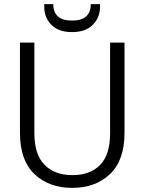

<svg xmlns="http://www.w3.org/2000/svg" viewBox="-20 -906 701 933"><path d="M147 -699V-259Q147 -155 196.5 -105Q246 -55 332 -55Q418 -55 466.5 -104.5Q515 -154 515 -259V-699H585V-260Q585 -127 514.5 -60Q444 7 331 7Q218 7 147.5 -60Q77 -127 77 -260V-699ZM466 -873Q466 -820 430.5 -785Q395 -750 330 -750Q265 -750 230 -785Q195 -820 195 -873V-886H239Q239 -806 330 -806Q421 -806 421 -886H466Z"/></svg>

Font: Poppins-Tabular Light
Style: Regular
Weight: 300
Designer: Ninad Kale (Devanagari), Jonny Pinhorn (Latin)
Foundry: Indian Type Foundry
Version: Version 4.004